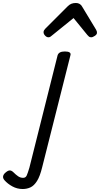

<svg xmlns="http://www.w3.org/2000/svg" viewBox="-236 -860 670 1287"><path d="M-84 407Q-121 407 -153 389.5Q-185 372 -206 348Q-218 334 -215 320.5Q-212 307 -198 296Q-183 283 -171.5 282.5Q-160 282 -148 293Q-129 312 -114 322Q-99 332 -81 332Q-64 332 -57 316.5Q-50 301 -39 264L150 -489Q154 -502 166 -508.5Q178 -515 199 -515Q221 -515 230.5 -508.5Q240 -502 236 -489L47 260Q32 322 12 353.5Q-8 385 -32 396Q-56 407 -84 407ZM89 -610Q77 -610 66.5 -621Q56 -632 56 -644Q56 -652 59.5 -657Q63 -662 67 -667L218 -818Q230 -830 243 -835Q256 -840 273 -840Q287 -840 298 -833.5Q309 -827 315 -815L408 -661Q412 -654 413 -649.5Q414 -645 414 -640Q414 -629 399.5 -619.5Q385 -610 376 -610Q366 -610 360.5 -614.5Q355 -619 350 -625L257 -739L116 -625Q110 -620 103.5 -615Q97 -610 89 -610Z"/></svg>

Font: Playwrite DE SAS
Style: Regular
Weight: 400
Designer: Veronika Burian, José Scaglione
Foundry: TypeTogether
Version: Version 1.002